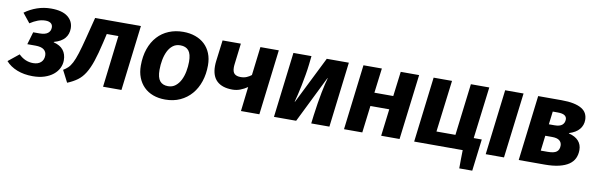

<svg xmlns="http://www.w3.org/2000/svg" viewBox="-68 -1033 5096 1644"><g transform="rotate(10 2480.5 -211.5)"><path d="M45 -506Q94 -542 152 -562Q210 -582 273 -582Q370 -582 418.5 -543.5Q467 -505 467 -443Q467 -393 437.5 -357.5Q408 -322 345 -305L344 -301Q401 -287 428.5 -252Q456 -217 456 -164Q456 -128 440 -95.5Q424 -63 393 -38Q362 -13 317.5 1.5Q273 16 216 16Q140 16 80 -7.5Q20 -31 -18 -74L75 -149Q130 -95 200 -95Q243 -95 267.5 -117Q292 -139 292 -177Q292 -209 268.5 -227.5Q245 -246 194 -246H124L156 -355H210Q260 -355 283 -373.5Q306 -392 306 -423Q306 -447 289.5 -459.5Q273 -472 244 -472Q210 -472 177.5 -460Q145 -448 110 -425Z M464 -83Q486 -96 504 -113Q522 -130 538.5 -161.5Q555 -193 572 -246.5Q589 -300 611 -387L657 -568H1055L986 0H826L880 -450H779L761 -372Q738 -272 716 -206.5Q694 -141 667 -97.5Q640 -54 604 -27.5Q568 -1 517 20Z M1679 -336Q1679 -260 1657.5 -195.5Q1636 -131 1595.5 -84Q1555 -37 1497.5 -10.5Q1440 16 1368 16Q1309 16 1262 -1.5Q1215 -19 1182 -52Q1149 -85 1131 -131Q1113 -177 1113 -234Q1113 -316 1135.5 -380.5Q1158 -445 1199 -490Q1240 -535 1297 -558.5Q1354 -582 1422 -582Q1480 -582 1527.5 -565Q1575 -548 1608.5 -516.5Q1642 -485 1660.5 -439.5Q1679 -394 1679 -336ZM1372 -101Q1410 -101 1437 -122.5Q1464 -144 1481 -178Q1498 -212 1506 -254.5Q1514 -297 1514 -338Q1514 -405 1489.5 -434.5Q1465 -464 1417 -464Q1379 -464 1352.5 -443.5Q1326 -423 1309.5 -389.5Q1293 -356 1285 -313.5Q1277 -271 1277 -226Q1277 -160 1301 -130.5Q1325 -101 1372 -101Z M2025 0 2050 -213Q2021 -193 1988.5 -180.5Q1956 -168 1920 -168Q1832 -168 1785.5 -211Q1739 -254 1739 -341Q1739 -362 1742 -386L1765 -568H1924L1902 -387Q1901 -379 1900.5 -372Q1900 -365 1900 -358Q1900 -318 1918 -302Q1936 -286 1971 -286Q2001 -286 2024 -296Q2047 -306 2064 -320L2094 -568H2254L2185 0Z M2467 -159 2671 -568H2863L2794 0H2636L2645 -73Q2652 -128 2660.5 -180Q2669 -232 2677.5 -275.5Q2686 -319 2694 -352.5Q2702 -386 2708 -405H2705L2505 0H2312L2381 -568H2538L2530 -495Q2525 -450 2516.5 -401.5Q2508 -353 2499 -307.5Q2490 -262 2480.5 -223.5Q2471 -185 2464 -159Z M3244 0 3273 -235H3109L3080 0H2921L2990 -568H3150L3123 -353H3287L3314 -568H3474L3404 0Z M4084 -568 4028 -118H4098L4064 159H3951Q3951 119 3951.5 79.5Q3952 40 3953 0H3531L3600 -568H3760L3704 -118H3869L3924 -568Z M4153 0 4222 -568H4382L4312 0Z M4671 -112Q4727 -112 4749.5 -129.5Q4772 -147 4772 -183Q4772 -211 4751.5 -227.5Q4731 -244 4687 -244H4628L4612 -112ZM4690 -346Q4736 -346 4756.5 -364Q4777 -382 4777 -412Q4777 -434 4758.5 -446.5Q4740 -459 4698 -459H4655L4641 -346ZM4937 -174Q4937 -134 4922 -102Q4907 -70 4874.5 -47.5Q4842 -25 4790 -12.5Q4738 0 4665 0H4440L4509 -568H4712Q4773 -568 4816.5 -559Q4860 -550 4888 -533Q4916 -516 4928.5 -491.5Q4941 -467 4941 -436Q4941 -390 4912 -355Q4883 -320 4824 -302L4823 -299Q4880 -285 4908.5 -253Q4937 -221 4937 -174Z"/></g></svg>

Font: Qjlgwqiwhsfqbnnlvksmvfsycuq
Style: Regular
Weight: 700
Italic angle: -8°
Designer: Carrois Corporate & Edenspiekermann
Foundry: Carrois Corporate GbR & Edenspiekermann AG
Version: Version 2.001